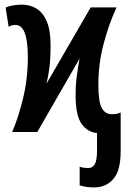

<svg xmlns="http://www.w3.org/2000/svg" viewBox="-20 -572 559 832"><path d="M387.7 240.2Q353.5 240.2 325.2 231V150.4Q334.5 153.8 344 155Q353.5 156.2 362.3 156.2Q380.9 156.2 390.6 139.9Q400.4 123.5 400.4 81.1V4.4Q359.4 1 333.5 -35.4Q307.6 -71.8 307.6 -158.7Q307.6 -205.1 313 -244.4Q318.4 -283.7 324.7 -317.9L141.6 0H32.7Q58.6 -59.1 79.6 -144.5Q100.6 -230 100.6 -325.2Q100.6 -463.9 47.4 -463.9Q29.3 -463.9 17.6 -455.6L4.4 -539.1Q14.6 -544.4 33.4 -548.1Q52.2 -551.8 75.7 -551.8Q109.9 -551.8 137.9 -534.9Q166 -518.1 182.6 -479.5Q199.2 -440.9 199.2 -375Q199.2 -316.4 193.8 -277.1Q188.5 -237.8 181.6 -209.5L373 -540H484.9Q449.2 -461.4 427.7 -377Q406.2 -292.5 406.2 -204.1Q406.2 -131.3 420.9 -104.2Q435.5 -77.1 464.8 -77.1Q478 -77.1 487.3 -79.3Q496.6 -81.5 502.9 -84.5V82.5Q502.9 167.5 470.9 203.9Q439 240.2 387.7 240.2Z"/></svg>

Font: Open Sans Condensed SemiBold
Style: Regular
Weight: 600
Width: 3
Designer: Monotype Design Team
Foundry: Monotype Imaging Inc.
Version: Version 3.000; ttfautohint (v1.8.4)